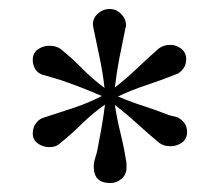

<svg xmlns="http://www.w3.org/2000/svg" viewBox="-20 -802 490 428"><path d="M397 -508Q397 -492 385.5 -484Q374 -476 360 -476Q343 -476 332 -486Q308 -506 284.5 -527.5Q261 -549 236 -568Q241 -536 249 -503.5Q257 -471 262 -438Q262 -436 262 -433Q262 -430 262 -428Q262 -413 251 -403.5Q240 -394 226 -394Q189 -394 189 -430Q189 -440 192 -449Q195 -458 197 -467Q202 -493 206.5 -518.5Q211 -544 214 -569Q186 -549 162 -525.5Q138 -502 112 -481Q104 -474 90 -474Q76 -474 64.5 -482Q53 -490 53 -505Q53 -516 59 -525.5Q65 -535 75 -539Q109 -550 142.5 -561Q176 -572 207 -588Q161 -608 114 -624Q104 -627 93.5 -630Q83 -633 73 -636Q63 -640 58 -649Q53 -658 53 -668Q53 -684 64.5 -692Q76 -700 90 -700Q105 -700 115 -693Q141 -672 163.5 -649Q186 -626 213 -606Q209 -641 202 -674Q195 -707 188 -741Q188 -743 187.5 -744.5Q187 -746 187 -747Q187 -762 198.5 -772Q210 -782 224 -782Q239 -782 250 -771Q261 -760 261 -745Q261 -743 260 -741Q253 -708 246.5 -674.5Q240 -641 236 -607Q262 -627 285.5 -649.5Q309 -672 334 -694Q345 -702 359 -702Q373 -702 384 -693.5Q395 -685 395 -670Q395 -650 378 -639Q376 -637 374 -637Q342 -624 308.5 -613Q275 -602 243 -587Q271 -575 299 -566Q327 -557 355 -546Q361 -544 368.5 -542.5Q376 -541 380 -538Q397 -527 397 -508Z"/></svg>

Font: Kaisei HarunoUmi Medium
Style: Regular
Weight: 500
Designer: Font-Kai, 金井和夫
Foundry: KAZUO KANAI
Version: Version 5.003